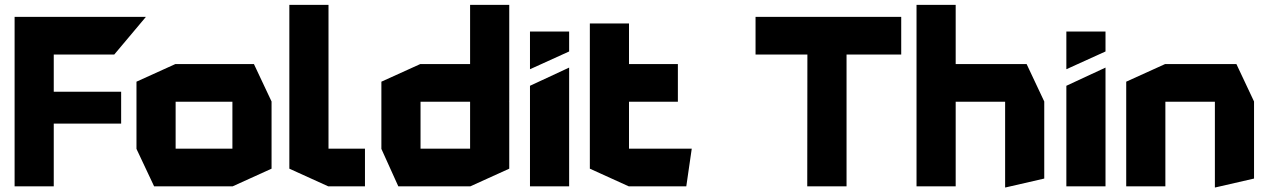

<svg xmlns="http://www.w3.org/2000/svg" viewBox="-20 -790 5384 814"><path d="M207.9 -558.7V-718.5H597.8V-717.5L464.3 -558.7ZM41.9 0V-400.1L207.9 -266V0ZM207.9 -266 41.9 -400.1V-401.1H493.6V-266ZM41.9 -401.1V-718.5H207.9V-401.1Z M724.6 -358.7V-518.5H1056.5L1131.3 -359.7V-358.7ZM633.4 0 558.6 -158.8V-159.8H965.3V0ZM558.6 -159.8V-443.7L723.6 -518.5H724.6V-159.8ZM965.3 0V-358.7H1131.3V-74.9L966.3 0Z M1371.7 0 1206.7 -74.9V-769.5H1372.7V0ZM1372.7 0V-159.8H1527.3V0Z M2138 -360.9 1973 -518.5V-769.5H2139V-360.9ZM1762.9 -358.7V-518.5H2030.2L2139 -359.7V-358.7ZM1668.7 0 1596.9 -158.8V-159.8H1973V0ZM1596.9 -159.8V-443.7L1761.9 -518.5H1762.9V-159.8ZM1973 0V-358.7H2139V-74.9L1974 0Z M2226.9 0V-426.3L2391.9 -503H2392.9V0ZM2226.9 -496.9V-656.4H2392.9V-571.8L2227.9 -496.9Z M2480.7 -358.7V-690.4H2646.7V-518.5L2481.7 -358.7ZM2481.7 -358.7 2646.7 -518.5H2853.9V-358.7ZM2645.7 0 2480.7 -74.9V-358.7H2646.7V0ZM2646.7 0V-159.8H2912.6V-158.8L2889.6 0Z M3402.4 0 3403 -558.7 3536.5 -718.5H3569V0ZM3183.2 -558.7V-718.5H3536.5L3403 -558.7ZM3569 -558.7V-718.5H3800.8V-558.7Z M3865.7 0V-769.5H4031.7V0ZM4241.3 4.9V-358.7H4407.2V-33L4242.3 4.9ZM4031.7 -358.7V-518.5H4332.4L4407.2 -359.7V-358.7Z M4500.9 0V-426.3L4665.9 -503H4666.9V0ZM4500.9 -496.9V-656.4H4666.9V-571.8L4501.9 -496.9Z M4754.7 0V-443.7L4919.7 -518.5H4920.7V0ZM5130.6 4.9V-358.7H5296.6V-33L5131.6 4.9ZM4920.7 -358.7V-518.5H5221.8L5296.6 -359.7V-358.7Z"/></svg>

Font: Foldit Thin
Style: Regular
Weight: 100
Designer: Sophia Tai
Foundry: Sophia Tai
Version: Version 1.003